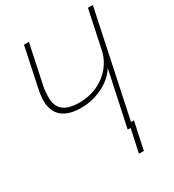

<svg xmlns="http://www.w3.org/2000/svg" viewBox="-204 -824 983 1087"><g transform="rotate(-30 288.0 -280.0)"><path d="M393 0H412L380 150H412L450 -28H431L575 -710H543L491 -463C467 -349 362 -269 236 -269C140 -269 96 -305 96 -382C96 -403 98 -429 102 -449L157 -710H125L70 -449C65 -426 62 -402 62 -378C62 -287 120 -238 229 -238C330 -238 429 -289 470 -360Z"/></g></svg>

Font: Geist Thin
Style: Italic
Weight: 100
Italic angle: -12°
Designer: Basement.studio, Andrés Briganti, Mateo Zaragoza
Foundry: Basement.studio, Vercel, Andrés Briganti, Guido Ferreyra, Mateo Zaragoza
Version: Version 1.500